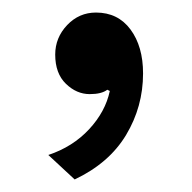

<svg xmlns="http://www.w3.org/2000/svg" viewBox="-20 -140 306 306"><path d="M208 -23Q208 30 181 75Q154 120 99 146L57 107Q96 94 122 66Q148 38 155 5L151 3Q142 10 123 10Q102 10 85 -6.5Q68 -23 68 -53Q68 -80 87 -100Q106 -120 133 -120Q168 -120 188 -93Q208 -66 208 -23Z"/></svg>

Font: Work Sans
Style: Regular
Weight: 400
Designer: Wei Huang
Foundry: Wei Huang
Version: Version 1.500; ttfautohint (v1.6)